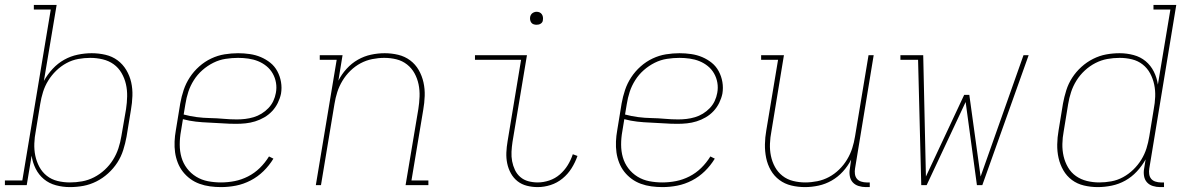

<svg xmlns="http://www.w3.org/2000/svg" viewBox="-38 -755 4858 783"><path d="M247 8Q218 8 190 0.5Q162 -7 141 -24.5Q120 -42 107.5 -67Q95 -92 91 -120L71 0H-18V-19H53L169 -716H100V-735H193L141 -425Q156 -452 177 -474.5Q198 -497 224 -511.5Q250 -526 279 -532Q308 -538 336 -538Q365 -538 392.5 -531.5Q420 -525 441.5 -509Q463 -493 477 -469.5Q491 -446 497 -419.5Q503 -393 502 -364Q501 -335 496 -307L478 -197Q473 -170 464.5 -143Q456 -116 440.5 -92Q425 -68 403 -48Q381 -28 355 -15Q329 -2 302 3Q275 8 247 8ZM247 -11Q272 -11 297 -15.5Q322 -20 345.5 -32Q369 -44 389 -62.5Q409 -81 423 -103.5Q437 -126 445 -150.5Q453 -175 457 -200L476 -310Q480 -336 480.5 -362Q481 -388 475.5 -412Q470 -436 457.5 -457.5Q445 -479 425.5 -493Q406 -507 381 -513Q356 -519 330 -519Q306 -519 281 -514.5Q256 -510 233 -497.5Q210 -485 191 -466.5Q172 -448 158.5 -426Q145 -404 137.5 -380Q130 -356 126 -331L108 -221Q103 -196 102 -170Q101 -144 106 -120Q111 -96 122.5 -74.5Q134 -53 153 -38Q172 -23 196.5 -17Q221 -11 247 -11Z M863 8Q841 8 818.5 5Q796 2 775.5 -5.5Q755 -13 738 -25.5Q721 -38 708 -54.5Q695 -71 687 -91.5Q679 -112 676 -133.5Q673 -155 674 -178Q675 -201 679 -223L697 -333Q702 -361 711 -388Q720 -415 736 -439.5Q752 -464 774.5 -484Q797 -504 823.5 -516.5Q850 -529 878 -533.5Q906 -538 933 -538Q957 -538 981 -534.5Q1005 -531 1026 -522Q1047 -513 1064.5 -499Q1082 -485 1093 -464.5Q1104 -444 1108 -420.5Q1112 -397 1108 -373Q1104 -354 1095 -335.5Q1086 -317 1072 -302Q1058 -287 1040 -276.5Q1022 -266 1002.5 -260Q983 -254 963.5 -252Q944 -250 925 -250Q897 -250 869.5 -252Q842 -254 814.5 -255Q787 -256 760.5 -259Q734 -262 708 -269L700 -220Q695 -193 695 -165.5Q695 -138 702 -113.5Q709 -89 724.5 -68.5Q740 -48 762 -34.5Q784 -21 810 -16Q836 -11 863 -11Q891 -11 919 -16.5Q947 -22 973.5 -35.5Q1000 -49 1021.5 -70Q1043 -91 1059 -117L1077 -108Q1060 -80 1036.5 -57Q1013 -34 984 -19Q955 -4 924.5 2Q894 8 863 8ZM928 -268Q945 -268 962 -270Q979 -272 996 -277Q1013 -282 1028.5 -291.5Q1044 -301 1056.5 -314Q1069 -327 1076.5 -343Q1084 -359 1087 -376Q1091 -397 1087.5 -417.5Q1084 -438 1074 -455.5Q1064 -473 1048.5 -485.5Q1033 -498 1014.5 -505.5Q996 -513 975 -516Q954 -519 933 -519Q908 -519 882 -515Q856 -511 832 -499Q808 -487 787.5 -469Q767 -451 752.5 -428Q738 -405 730 -380.5Q722 -356 718 -330L711 -288Q737 -281 764 -277.5Q791 -274 818.5 -273.5Q846 -273 873.5 -270.5Q901 -268 928 -268Z M1250 0 1335 -511H1266V-530H1359L1342 -426Q1355 -452 1375.5 -474.5Q1396 -497 1421.5 -511.5Q1447 -526 1475 -532Q1503 -538 1531 -538Q1559 -538 1586 -531.5Q1613 -525 1634.5 -509Q1656 -493 1669.5 -469.5Q1683 -446 1689 -419Q1695 -392 1694 -363.5Q1693 -335 1688 -307L1640 -19H1709V0H1616L1668 -310Q1672 -335 1673 -361Q1674 -387 1669 -411Q1664 -435 1652.5 -456Q1641 -477 1622 -492Q1603 -507 1579 -513Q1555 -519 1529 -519Q1505 -519 1480 -514Q1455 -509 1432.5 -497Q1410 -485 1391 -466.5Q1372 -448 1358.5 -425.5Q1345 -403 1337.5 -379.5Q1330 -356 1326 -331L1271 0Z M2155 8Q2132 8 2110.5 2.5Q2089 -3 2072.5 -16Q2056 -29 2045.5 -48Q2035 -67 2030.5 -88.5Q2026 -110 2027 -133Q2028 -156 2032 -179L2087 -511H1899V-530H2111L2052 -176Q2049 -156 2048 -136Q2047 -116 2050.5 -97.5Q2054 -79 2062 -62Q2070 -45 2084 -33Q2098 -21 2116.5 -16Q2135 -11 2155 -11Q2178 -11 2202 -19Q2226 -27 2245 -43.5Q2264 -60 2277 -81Q2290 -102 2298 -126L2317 -119Q2308 -93 2293 -69Q2278 -45 2256 -27Q2234 -9 2207.5 -0.5Q2181 8 2155 8ZM2150 -654Q2144 -654 2138 -656Q2132 -658 2128.5 -663Q2125 -668 2124 -674Q2123 -680 2124 -686Q2125 -691 2127.5 -695Q2130 -699 2133.5 -701.5Q2137 -704 2141.5 -705.5Q2146 -707 2150 -707Q2157 -707 2162.5 -704.5Q2168 -702 2171.5 -697Q2175 -692 2176 -686Q2177 -680 2176 -674Q2176 -669 2173.5 -665Q2171 -661 2167 -658.5Q2163 -656 2159 -655Q2155 -654 2150 -654Z M2663 8Q2641 8 2618.5 5Q2596 2 2575.5 -5.5Q2555 -13 2538 -25.5Q2521 -38 2508 -54.5Q2495 -71 2487 -91.5Q2479 -112 2476 -133.5Q2473 -155 2474 -178Q2475 -201 2479 -223L2497 -333Q2502 -361 2511 -388Q2520 -415 2536 -439.5Q2552 -464 2574.5 -484Q2597 -504 2623.5 -516.5Q2650 -529 2678 -533.5Q2706 -538 2733 -538Q2757 -538 2781 -534.5Q2805 -531 2826 -522Q2847 -513 2864.5 -499Q2882 -485 2893 -464.5Q2904 -444 2908 -420.5Q2912 -397 2908 -373Q2904 -354 2895 -335.5Q2886 -317 2872 -302Q2858 -287 2840 -276.5Q2822 -266 2802.5 -260Q2783 -254 2763.5 -252Q2744 -250 2725 -250Q2697 -250 2669.5 -252Q2642 -254 2614.5 -255Q2587 -256 2560.5 -259Q2534 -262 2508 -269L2500 -220Q2495 -193 2495 -165.5Q2495 -138 2502 -113.5Q2509 -89 2524.5 -68.5Q2540 -48 2562 -34.5Q2584 -21 2610 -16Q2636 -11 2663 -11Q2691 -11 2719 -16.5Q2747 -22 2773.5 -35.5Q2800 -49 2821.5 -70Q2843 -91 2859 -117L2877 -108Q2860 -80 2836.5 -57Q2813 -34 2784 -19Q2755 -4 2724.5 2Q2694 8 2663 8ZM2728 -268Q2745 -268 2762 -270Q2779 -272 2796 -277Q2813 -282 2828.5 -291.5Q2844 -301 2856.5 -314Q2869 -327 2876.5 -343Q2884 -359 2887 -376Q2891 -397 2887.5 -417.5Q2884 -438 2874 -455.5Q2864 -473 2848.5 -485.5Q2833 -498 2814.5 -505.5Q2796 -513 2775 -516Q2754 -519 2733 -519Q2708 -519 2682 -515Q2656 -511 2632 -499Q2608 -487 2587.5 -469Q2567 -451 2552.5 -428Q2538 -405 2530 -380.5Q2522 -356 2518 -330L2511 -288Q2537 -281 2564 -277.5Q2591 -274 2618.5 -273.5Q2646 -273 2673.5 -270.5Q2701 -268 2728 -268Z M3245 8Q3216 8 3189 1.5Q3162 -5 3140.5 -21Q3119 -37 3105.5 -60.5Q3092 -84 3086.5 -111Q3081 -138 3081.5 -166.5Q3082 -195 3087 -223L3135 -511H3066V-530H3159L3108 -220Q3103 -195 3102 -169Q3101 -143 3106 -119Q3111 -95 3122.5 -74Q3134 -53 3153 -38Q3172 -23 3196.5 -17Q3221 -11 3246 -11Q3270 -11 3295 -16Q3320 -21 3342.5 -33Q3365 -45 3384 -63.5Q3403 -82 3416.5 -104.5Q3430 -127 3437.5 -150.5Q3445 -174 3449 -199L3504 -530H3525L3449 -68Q3447 -57 3448.5 -45.5Q3450 -34 3456.5 -26Q3463 -18 3474 -14.5Q3485 -11 3496 -11H3509V8H3493Q3478 8 3463.5 3.5Q3449 -1 3439.5 -11.5Q3430 -22 3427.5 -37.5Q3425 -53 3428 -68L3433 -104Q3420 -78 3399.5 -55.5Q3379 -33 3353.5 -18.5Q3328 -4 3300 2Q3272 8 3245 8Z M3719 0 3706 -511H3634V-530H3727L3738 -35L3894 -368H3915L3961 -35L4136 -530H4157L3968 0H3946L3900 -339L3741 0Z M4439 8Q4410 8 4382.5 1.5Q4355 -5 4333.5 -21Q4312 -37 4298.5 -60.5Q4285 -84 4279 -110.5Q4273 -137 4273.5 -166Q4274 -195 4279 -223L4297 -333Q4302 -360 4310.5 -387Q4319 -414 4334.5 -438Q4350 -462 4372 -482Q4394 -502 4420 -515Q4446 -528 4473 -533Q4500 -538 4528 -538Q4557 -538 4585 -530.5Q4613 -523 4634 -505.5Q4655 -488 4667.5 -463Q4680 -438 4684 -410L4735 -716H4666V-735H4759L4649 -68Q4647 -57 4648.5 -45.5Q4650 -34 4656.5 -26Q4663 -18 4674 -14.5Q4685 -11 4696 -11H4709V8H4693Q4678 8 4663.5 3.5Q4649 -1 4639.5 -11.5Q4630 -22 4627.5 -37.5Q4625 -53 4628 -68L4634 -105Q4619 -78 4598 -55.5Q4577 -33 4551 -18.5Q4525 -4 4496 2Q4467 8 4439 8ZM4445 -11Q4469 -11 4494 -15.5Q4519 -20 4542 -32.5Q4565 -45 4584 -63.5Q4603 -82 4616.5 -104Q4630 -126 4637.5 -150Q4645 -174 4649 -199L4667 -309Q4672 -335 4673 -360.5Q4674 -386 4669 -410Q4664 -434 4652.5 -455.5Q4641 -477 4622 -492Q4603 -507 4578.5 -513Q4554 -519 4528 -519Q4503 -519 4478 -514.5Q4453 -510 4429.5 -498Q4406 -486 4386 -467.5Q4366 -449 4352 -426.5Q4338 -404 4330 -379.5Q4322 -355 4318 -330L4300 -220Q4295 -194 4294.5 -168Q4294 -142 4299.5 -118Q4305 -94 4317.5 -72.5Q4330 -51 4350 -37Q4370 -23 4394.5 -17Q4419 -11 4445 -11Z"/></svg>

Font: Iosevka Slab Thin Extended
Style: Italic
Weight: 100
Width: 7
Italic angle: -9°
Monospace: yes
Designer: Belleve Invis
Foundry: Belleve Invis
Version: Version 11.1.0; ttfautohint (v1.8.3)